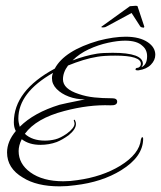

<svg xmlns="http://www.w3.org/2000/svg" viewBox="-20 -622 570 680"><path d="M191 38Q110 38 61 7Q5 -26 5 -82Q5 -121 36 -158Q29 -171 29 -189Q29 -301 174 -379Q208 -443 329 -478Q356 -485 380 -488.5Q404 -492 425 -492Q475 -492 504 -472Q530 -454 530 -428Q530 -409 514.5 -393Q499 -377 471 -373H465Q460 -373 460 -376Q460 -382 469 -382Q479 -386 479 -396Q479 -425 388 -425Q368 -425 352 -424Q336 -423 325 -421Q300 -417 274 -409Q248 -401 221 -390Q203 -366 203 -341Q203 -307 259 -289Q285 -280 314 -277Q343 -274 374 -274H377Q395 -274 395 -262Q395 -248 371 -249Q295 -252 208 -229Q108 -203 68 -148Q94 -124 139 -124Q158 -124 176 -128.5Q194 -133 217 -149Q244 -169 244 -184Q244 -187 242 -193Q240 -197 243 -198Q245 -198 246 -195Q249 -189 249 -183Q249 -164 223 -143Q201 -127 181 -119Q154 -109 123 -109Q83 -109 57 -129Q46 -107 46 -87Q46 -42 87 -12Q131 20 204 20Q217 20 229 19Q241 18 254 16Q342 4 406 -35Q474 -77 479 -128Q481 -136 484 -136Q487 -136 487 -131Q487 -67 409 -19Q341 23 246 34Q232 36 218.5 37Q205 38 191 38ZM481 -384Q501 -393 501 -423Q501 -446 484 -460Q465 -478 423 -478Q397 -478 362.5 -470.5Q328 -463 294.5 -447.5Q261 -432 237 -408Q281 -425 324 -432Q344 -435 379 -435Q486 -435 486 -396Q486 -391 481 -384ZM50 -173Q100 -223 191 -251Q195 -252 217.5 -257Q240 -262 281 -270Q250 -270 223.5 -280Q197 -290 180.5 -307Q164 -324 164 -345Q164 -356 168 -364Q45 -294 45 -202Q45 -194 46.5 -187Q48 -180 50 -173ZM489 -524Q486 -524 482.5 -525Q479 -526 477 -528L446 -576L357 -528Q353 -525 346 -525Q339 -524 339 -527L340 -528L440 -600Q466 -603 467 -600L491 -528Q491 -525 489 -524Z"/></svg>

Font: Passions Conflict
Style: Regular
Weight: 400
Designer: Robert E. Leuschke
Foundry: Robert E. Leuschke
Version: Version 1.010; ttfautohint (v1.8.3)